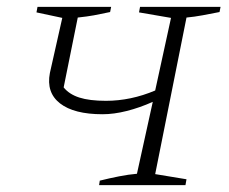

<svg xmlns="http://www.w3.org/2000/svg" viewBox="-20 -538 665 558"><path d="M268 0 270 -13Q298 -20 326 -25.5Q354 -31 378 -33L424 -242Q386 -225 348.5 -215.5Q311 -206 278 -206Q195 -206 154.5 -237.5Q114 -269 125 -326L161 -486L86 -502L89 -518H303L300 -503Q272 -497 253 -493.5Q234 -490 206 -487L165 -284Q181 -264 210.5 -254.5Q240 -245 288 -245Q360 -245 431 -275L477 -486L384 -502L387 -518H621L618 -503Q593 -498 568.5 -493.5Q544 -489 522 -487L431 -32L522 -17L519 0Z"/></svg>

Font: Piazzolla SC ExtraLight
Style: Italic
Weight: 200
Italic angle: -11.3°
Designer: Juan Pablo del Peral
Foundry: Huerta Tipografica
Version: Version 1.330